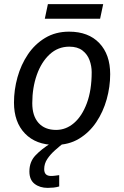

<svg xmlns="http://www.w3.org/2000/svg" viewBox="-20 -697 603 934"><path d="M248 8Q155 8 101.5 -47.5Q48 -103 48 -198Q48 -260 65 -321Q82 -382 115.5 -432Q149 -482 199.5 -512.5Q250 -543 316 -543Q410 -543 463 -487.5Q516 -432 516 -336Q516 -275 499 -214Q482 -153 448.5 -103Q415 -53 365 -22.5Q315 8 248 8ZM253 -65Q301 -65 340 -98.5Q379 -132 402.5 -195Q426 -258 426 -346Q426 -376 415.5 -404.5Q405 -433 381 -451.5Q357 -470 317 -470Q262 -470 221.5 -432.5Q181 -395 159 -332.5Q137 -270 137 -195Q137 -133 167.5 -99Q198 -65 253 -65ZM198 -606 213 -677H482L467 -606ZM212 217Q174 217 148.5 197.5Q123 178 123 137Q123 90 152.5 59Q182 28 227 0H288Q269 15 247 34.5Q225 54 210 76.5Q195 99 195 126Q195 159 228 159Q239 159 249 157.5Q259 156 268 155V210Q255 214 240.5 215.5Q226 217 212 217Z"/></svg>

Font: Noto Sans
Style: Italic
Weight: 400
Italic angle: -12°
Designer: Monotype Design Team
Foundry: Monotype Imaging Inc.
Version: Version 2.013; ttfautohint (v1.8.4.7-5d5b)